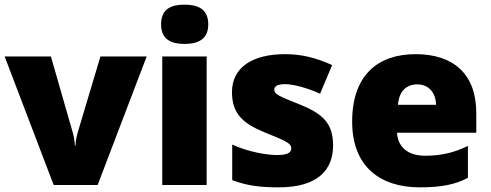

<svg xmlns="http://www.w3.org/2000/svg" viewBox="-20 -889 2111 826"><path d="M211 -93H400L611 -646H412L314 -318C311 -307 305 -285 305 -263H302C302 -284 295 -313 293 -319L199 -646H0Z M774 -869C718 -869 673 -852 673 -784C673 -718 718 -700 774 -700C829 -700 876 -718 876 -784C876 -852 829 -869 774 -869ZM869 -646H678V-93H869Z M1413 -263C1413 -360 1367 -400 1271 -439C1179 -476 1160 -483 1160 -504C1160 -519 1177 -527 1207 -527C1240 -527 1302 -511 1357 -486L1409 -609C1340 -640 1279 -656 1206 -656C1069 -656 978 -601 978 -493C978 -402 1023 -359 1115 -321C1208 -283 1233 -274 1233 -250C1233 -231 1214 -222 1171 -222C1129 -222 1049 -235 979 -267V-114C1043 -90 1100 -83 1179 -83C1347 -83 1413 -158 1413 -263Z M1768 -656C1605 -656 1495 -565 1495 -366C1495 -169 1619 -83 1786 -83C1882 -83 1940 -96 1993 -124V-261C1932 -232 1878 -219 1809 -219C1731 -219 1691 -260 1688 -318H2029V-403C2029 -572 1929 -656 1768 -656ZM1775 -526C1827 -526 1855 -487 1856 -438H1692C1697 -499 1730 -526 1775 -526Z"/></svg>

Font: Noto Sans Telugu UI Black
Style: Regular
Weight: 900
Designer: Jelle Bosma - Monotype Design Team
Foundry: Monotype Imaging Inc.
Version: Version 2.005